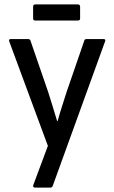

<svg xmlns="http://www.w3.org/2000/svg" viewBox="-20 -665 517 870"><path d="M138 185Q133 185 131 181.5Q129 178 131 173L197 -4L22 -477Q18 -488 29 -488H107Q116 -488 118 -481L198 -249Q208 -218 218.5 -183.5Q229 -149 239 -116H241Q250 -149 261 -183Q272 -217 282 -249L362 -481Q363 -488 373 -488H448Q461 -488 456 -477L219 177Q216 185 209 185ZM140 -572Q130 -572 130 -581V-634Q130 -645 140 -645H333Q343 -645 343 -634V-581Q343 -572 333 -572Z"/></svg>

Font: Sofia Sans Semi Condensed Medium
Style: Regular
Weight: 500
Designer: Botio Nikoltchev, Ani Petrova
Foundry: lettersoup
Version: Version 4.100